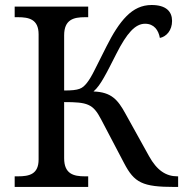

<svg xmlns="http://www.w3.org/2000/svg" viewBox="-20 -740 740 760"><path d="M661.1 -657.2C661.1 -693.8 638.2 -720.2 580.1 -720.2C541 -720.2 509.3 -704.6 481 -676.3C452.6 -647.9 427.2 -607.4 401.9 -557.1C383.3 -520.5 367.7 -489.7 355.5 -464.8C343.3 -439.9 332.5 -422.4 324.2 -412.1C305.7 -389.2 294.4 -381.8 233.9 -381.8V-600.1C233.9 -662.6 271.5 -671.9 315.9 -671.9H329.1V-713.9H38.1V-671.9H50.8C94.2 -671.9 132.8 -664.1 132.8 -604V-108.9C132.8 -50.3 96.2 -42 50.8 -42H38.1V0H329.1V-42H315.9C271.5 -42 233.9 -51.3 233.9 -113.8V-335.9C325.7 -335.9 348.1 -329.1 379.9 -268.1L471.2 -94.2C511.7 -16.6 543.9 0 670.9 0H685.1V-42H682.1C637.2 -42 601.1 -65.4 569.8 -122.1L476.1 -291C446.3 -345.2 420.9 -375.5 350.1 -377.9C365.7 -391.6 377.4 -408.7 391.1 -432.6C404.8 -456.1 419.9 -486.8 440.9 -527.8C481.9 -608.4 515.1 -646 554.2 -646C589.8 -646 607.4 -620.6 612.8 -589.8C639.2 -595.2 661.1 -620.1 661.1 -657.2Z"/></svg>

Font: The Erased English
Style: Regular
Weight: 400
Designer: Monotype Design team + ligartures altered by 180 Amsterdam
Foundry: Monotype Imaging Inc.
Version: Version 1.030;Glyphs 3.1.2 (3151)